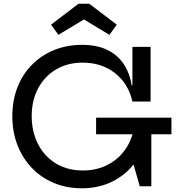

<svg xmlns="http://www.w3.org/2000/svg" viewBox="-20 -1005 954 1036"><path d="M421 11Q339.5 11 270.8 -17.8Q202 -46.5 151.8 -99Q101.5 -151.5 74 -222.5Q46.5 -293.5 46.5 -378Q46.5 -463 74 -533.5Q101.5 -604 152 -655.2Q202.5 -706.5 271.5 -734.8Q340.5 -763 423.5 -763Q500.5 -763 556 -737.2Q611.5 -711.5 645.2 -662.8Q679 -614 690.5 -545H720.5L694.5 -457Q673 -553.5 601 -610.2Q529 -667 426 -667Q344.5 -667 282.8 -630.5Q221 -594 186 -528.8Q151 -463.5 151 -378Q151 -313.5 171 -259.8Q191 -206 227.5 -166.8Q264 -127.5 314.5 -106.2Q365 -85 426 -85Q496.5 -85 553 -111.8Q609.5 -138.5 647.5 -187Q685.5 -235.5 700.5 -301L775.5 -279.5Q757 -192 708 -126.8Q659 -61.5 585.8 -25.2Q512.5 11 421 11ZM734 0 698.5 -125V-367H796.5V0ZM498.5 -280.5V-370H905V-280.5ZM694.5 -457V-752H792.5V-457ZM461.5 -985 610 -872 570.5 -817 433 -900 295 -817 255.5 -872 404 -985Z"/></svg>

Font: Hepta Slab Medium
Style: Regular
Weight: 500
Designer: Michael LaGattuta
Foundry: Michael LaGattuta
Version: Version 1.102